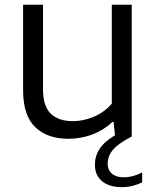

<svg xmlns="http://www.w3.org/2000/svg" viewBox="-20 -562 644 790"><path d="M565 147.5V188.5Q546.5 197.5 525 202.8Q503.5 208 482 208Q429 208 399.8 183.5Q370.5 159 370.5 116Q370.5 80 390 50.2Q409.5 20.5 453 -5.5L447.5 -60H442.5Q406 -26 359.5 -8.5Q313 9 261.5 9Q174.5 9 124.8 -39Q75 -87 75 -191V-542.5H157V-195Q157 -125 189 -94.2Q221 -63.5 279.5 -63.5Q323 -63.5 366.2 -81.8Q409.5 -100 440 -135.5V-542.5H522V0Q468.5 27 445.8 53.2Q423 79.5 423 111.5Q423 137.5 440.5 152.5Q458 167.5 489 167.5Q527 167.5 565 147.5Z"/></svg>

Font: Encode Sans Semi Expanded
Style: Regular
Weight: 400
Width: 6
Designer: Multiple Designers
Foundry: Impallari Type
Version: Version 2.000